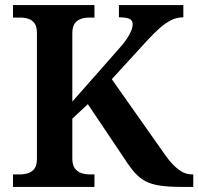

<svg xmlns="http://www.w3.org/2000/svg" viewBox="-20 -734 779 754"><path d="M31 0V-49H56Q75 -49 90.5 -54Q106 -59 115.5 -72Q125 -85 125 -110V-605Q125 -629 116 -642Q107 -655 92 -660Q77 -665 58 -665H31V-714H351V-665H330Q312 -665 297 -659.5Q282 -654 273 -641Q264 -628 264 -602V-335L443 -538Q465 -562 477 -580Q489 -598 495 -612.5Q501 -627 501 -639Q501 -654 488.5 -660Q476 -666 447 -666V-714H700V-666Q674 -666 651.5 -654.5Q629 -643 606.5 -623Q584 -603 559 -576L419 -423L624 -132Q644 -103 662 -85Q680 -67 697.5 -58Q715 -49 735 -49H739V0H695Q643 0 609 -5Q575 -10 552 -22Q529 -34 510.5 -54.5Q492 -75 472 -106L325 -325L264 -268V-112Q264 -87 273.5 -73.5Q283 -60 299 -54.5Q315 -49 334 -49H351V0Z"/></svg>

Font: Noto Rashi Hebrew SemiBold
Style: Regular
Weight: 600
Version: Version 1.006